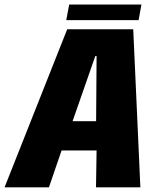

<svg xmlns="http://www.w3.org/2000/svg" viewBox="-50 -800 691 820"><path d="M-30.5 0 237 -675H519L549.5 0H360L362.5 -157.5H213L159 0ZM260 -282.5H360.5L362.5 -560.5H357ZM233 -714 245.5 -780.5H554L542 -714Z"/></svg>

Font: Anybody ExtraBold
Style: Italic
Weight: 800
Italic angle: -10°
Designer: Tyler Finck
Foundry: Etcetera Type Company
Version: Version 1.010; ttfautohint (v1.8.3) -l 8 -r 50 -G 200 -x 14 